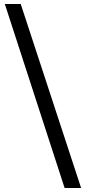

<svg xmlns="http://www.w3.org/2000/svg" viewBox="-20 -846 427 954"><path d="M383 88H301L4 -826H83Z"/></svg>

Font: League Gothic
Style: Regular
Weight: 400
Designer: The League of Moveable Type
Version: Version 1.560;PS 001.560;hotconv 1.0.56;makeotf.lib2.0.21325